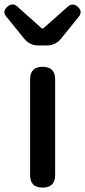

<svg xmlns="http://www.w3.org/2000/svg" viewBox="-50 -854 387 874"><path d="M144 0Q87 0 87 -57V-493Q87 -550 144 -550Q201 -550 201 -493V-275V-57Q201 0 144 0ZM125 -647Q86 -647 61 -677L-21 -778Q-41 -801 -17.5 -822.5Q6 -844 28 -825L141 -724H146L259 -824Q281 -843 304 -823Q328 -801 308 -777L265 -724L227 -677Q202 -647 163 -647Z"/></svg>

Font: GenSenRounded TW M
Style: Regular
Weight: 500
Version: Version 1.501;PS 1;hotconv 16.6.51;makeotf.lib2.5.65220